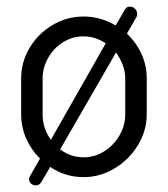

<svg xmlns="http://www.w3.org/2000/svg" viewBox="-20 -529 508 581"><path d="M330 -452 358 -500Q363 -509 373 -509Q382 -509 388.5 -502.5Q395 -496 395 -487Q395 -479 391 -474L364 -427Q392 -401 408 -366Q424 -331 424 -292V-183Q424 -134 397.5 -90Q371 -46 327 -19.5Q283 7 233 7Q177 7 132 -24L105 22Q99 32 88 32Q80 32 74 26.5Q68 21 68 13Q68 7 72 2L101 -49Q74 -76 59 -110.5Q44 -145 44 -183V-292Q44 -341 69.5 -384Q95 -427 138.5 -453Q182 -479 233 -479Q284 -479 330 -452ZM331 -370 162 -77Q194 -53 233 -53Q267 -53 296 -71.5Q325 -90 342 -120Q359 -150 359 -183V-292Q359 -312 351.5 -332Q344 -352 331 -370ZM134 -106 300 -398Q268 -419 233 -419Q199 -419 170.5 -401Q142 -383 125.5 -353.5Q109 -324 109 -292V-183Q109 -140 134 -106Z"/></svg>

Font: Dosis
Style: Regular
Weight: 400
Designer: Edgar Tolentino, Pablo Impallari, Igino Marini
Foundry: Edgar Tolentino, Pablo Impallari, Igino Marini
Version: Version 1.007;Glyphs 3.1.1 (3134)